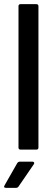

<svg xmlns="http://www.w3.org/2000/svg" viewBox="-45 -720 249 924"><path d="M54 0Q44 0 44 -10V-690Q44 -700 54 -700H130Q140 -700 140 -690V-10Q140 0 130 0ZM-16 184Q-30 184 -23 172L38 65Q43 58 50 58H111Q117 58 119 62Q121 66 118 70L44 178Q40 184 32 184Z"/></svg>

Font: Barlow Condensed Medium
Style: Regular
Weight: 500
Width: 3
Designer: Jeremy Tribby
Foundry: Tribby Type
Version: Version 1.422;hotconv 1.0.109;makeotfexe 2.5.65596